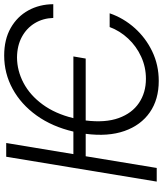

<svg xmlns="http://www.w3.org/2000/svg" viewBox="50 -828 787 928"><g transform="rotate(-90 444.0 -363.5)"><path d="M635.7 -402.8 625.5 -343.3H326.2Q314.5 -248.5 337.9 -183.8Q361.3 -119.1 411.1 -85.7Q460.9 -52.2 527.8 -52.2Q584.5 -52.2 634.5 -75.2Q684.6 -98.1 721.9 -137.9Q759.3 -177.7 777.8 -227.5H844.2Q821.3 -160.6 773.4 -106.9Q725.6 -53.2 659.9 -21.7Q594.2 9.8 517.1 9.8Q427.7 9.8 365.5 -33.4Q303.2 -76.7 275.4 -155.8Q247.6 -234.9 261.7 -343.3H153.3L96.7 0H30.8L150.9 -727.5H217.3L163.6 -402.8H272.5Q296.4 -505.4 350.3 -580.6Q404.3 -655.8 479 -696.5Q553.7 -737.3 640.1 -737.3Q717.8 -737.3 773.2 -705.8Q828.6 -674.3 858.2 -620.6Q887.7 -566.9 888.2 -500H821.8Q820.3 -549.8 796.4 -589.4Q772.5 -628.9 730 -651.9Q687.5 -674.8 630.4 -675.3Q566.4 -674.8 507.3 -643.6Q448.2 -612.3 403.6 -551.5Q358.9 -490.7 337.4 -402.8Z"/></g></svg>

Font: Inter Display Light
Style: Italic
Weight: 300
Italic angle: -9.39999°
Designer: Rasmus Andersson
Foundry: rsms
Version: Version 4.000;git-a52131595